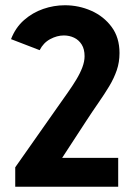

<svg xmlns="http://www.w3.org/2000/svg" viewBox="-20 -711 522 731"><path d="M38 0V-74L201 -306Q220 -333 238 -358.5Q256 -384 270.5 -408Q285 -432 293.5 -454.5Q302 -477 302 -497Q302 -524 291 -541.5Q280 -559 262 -567.5Q244 -576 223 -576Q197 -576 171 -562Q145 -548 131 -520L22 -562Q39 -606 71.5 -634.5Q104 -663 144.5 -677Q185 -691 227 -691Q280 -691 327.5 -670Q375 -649 405 -608.5Q435 -568 435 -509Q435 -474 424.5 -443.5Q414 -413 396 -383Q378 -353 355 -320Q332 -287 306 -247L201 -86L188 -110H430V0Z"/></svg>

Font: Yaldevi ExtraLight
Style: Bold
Weight: 700
Version: Version 1.100